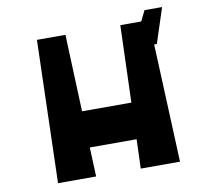

<svg xmlns="http://www.w3.org/2000/svg" viewBox="-94 -1019 1240 1127"><g transform="rotate(-10 525.5 -456.0)"><path d="M875 -704H859L889 0H655L661 -174H382L389 0H162L186 -850H356L374 -391H668L683 -850H808L838 -912H943Z"/></g></svg>

Font: OpenDyslexic
Style: Bold
Weight: 800
Designer: Abbie Gonzalez
Version: Version 0.920;hotconv 1.0.109;makeotfexe 2.5.65596